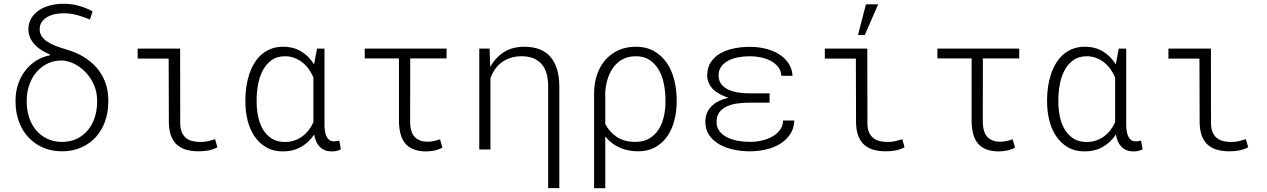

<svg xmlns="http://www.w3.org/2000/svg" viewBox="-20 -783 6641 1006"><path d="M128.9 -629.4Q128.9 -663.1 144.5 -688.2Q160.2 -713.4 185.5 -730Q210.9 -746.6 243.7 -754.9Q276.4 -763.2 311 -763.2Q351.1 -763.7 389.9 -753.4Q428.7 -743.2 465.3 -723.6L451.2 -680.7Q421.9 -693.4 386 -703.6Q350.1 -713.9 310.5 -713.4Q289.1 -713.4 267.3 -708.7Q245.6 -704.1 228 -694.1Q210.4 -684.1 199.2 -668.2Q188 -652.3 188 -630.4Q187.5 -608.9 198.7 -592.8Q210 -576.7 229 -564Q248 -551.3 273.4 -541.7Q298.8 -532.2 327.1 -523.9Q377 -509.8 417.2 -485.6Q457.5 -461.4 486.3 -428.2Q515.1 -395 531 -353.3Q546.9 -311.5 547.4 -261.7V-246.1Q546.9 -192.4 530 -145.8Q513.2 -99.1 481.9 -64.7Q450.7 -30.3 406 -10.3Q361.3 9.8 305.2 9.8Q249 9.8 204.1 -10.3Q159.2 -30.3 127.7 -64.7Q96.2 -99.1 79.1 -145.8Q62 -192.4 61.5 -246.1V-261.7Q62 -304.2 75.2 -342.8Q88.4 -381.3 111.8 -412.1Q135.3 -442.9 168 -464.1Q200.7 -485.4 240.2 -492.7L241.2 -498Q219.2 -506.8 199 -519.3Q178.7 -531.7 163.1 -548.1Q147.5 -564.5 138.2 -584.7Q128.9 -605 128.9 -629.4ZM120.1 -246.1Q120.6 -204.1 133.1 -166.5Q145.5 -128.9 169.2 -100.8Q192.9 -72.8 227.1 -56.2Q261.2 -39.6 305.2 -39.6Q349.1 -39.6 383.1 -56.2Q417 -72.8 440.4 -101.1Q463.9 -129.4 476.1 -166.7Q488.3 -204.1 488.8 -246.1V-261.7Q488.3 -296.9 474.9 -331.5Q461.4 -366.2 437.5 -394.5Q413.6 -422.9 381.3 -442.1Q349.1 -461.4 311 -465.8Q267.6 -467.8 232.7 -451.7Q197.8 -435.5 172.9 -407Q147.9 -378.4 134.3 -340.6Q120.6 -302.7 120.1 -261.7Z M701.2 -528.3H923.8L924.3 -141.6Q923.8 -110.4 932.4 -90.6Q940.9 -70.8 955.6 -59.3Q970.2 -47.9 990 -43.5Q1009.8 -39.1 1031.7 -39.1Q1052.2 -39.1 1071.3 -43.7Q1090.3 -48.3 1106.9 -53.7L1119.1 -11.2Q1093.8 1.5 1069.8 5.6Q1045.9 9.8 1020.5 9.8Q985.4 9.8 957 2Q928.7 -5.9 908.2 -23.7Q887.7 -41.5 876.5 -70.8Q865.2 -100.1 864.7 -143.6L863.8 -476.1H701.2Z M1680.2 -528.3V-129.4Q1680.2 -112.8 1682.6 -96.9Q1685.1 -81.1 1690.4 -69.1Q1695.8 -57.1 1705.3 -49.8Q1714.8 -42.5 1729.5 -42.5Q1737.3 -42.5 1744.4 -43.7Q1751.5 -44.9 1757.8 -46.4L1766.1 -1Q1754.4 5.4 1742.9 7.8Q1731.4 10.3 1718.8 10.3Q1697.8 10.3 1682.1 3.9Q1666.5 -2.4 1655.3 -13.9Q1644 -25.4 1636.7 -41.7Q1629.4 -58.1 1626 -78.1Q1598.6 -36.6 1557.4 -13.2Q1516.1 10.3 1461.9 10.3Q1411.1 10.3 1374.3 -11.5Q1337.4 -33.2 1313.2 -69.3Q1289.1 -105.5 1277.3 -152.3Q1265.6 -199.2 1265.6 -249.5V-259.8Q1265.6 -295.4 1270.8 -329.8Q1275.9 -364.3 1286.4 -395.3Q1296.9 -426.3 1312.7 -452.4Q1328.6 -478.5 1350.6 -497.6Q1372.6 -516.6 1400.4 -527.3Q1428.2 -538.1 1462.9 -538.1Q1517.6 -538.1 1558.3 -513.4Q1599.1 -488.8 1625.5 -445.8L1641.1 -528.3ZM1324.7 -249.5Q1324.7 -210.9 1332.3 -173.3Q1339.8 -135.7 1357.2 -106Q1374.5 -76.2 1402.8 -57.6Q1431.2 -39.1 1472.7 -39.1Q1499.5 -39.1 1522.5 -46.9Q1545.4 -54.7 1564.2 -68.6Q1583 -82.5 1597.7 -101.3Q1612.3 -120.1 1622.1 -142.6V-377Q1612.3 -399.9 1598.1 -420.2Q1584 -440.4 1565.2 -455.3Q1546.4 -470.2 1523.4 -479.2Q1500.5 -488.3 1473.6 -488.3Q1431.6 -488.3 1403.1 -467.8Q1374.5 -447.3 1357.2 -414.6Q1339.8 -381.8 1332.3 -341.1Q1324.7 -300.3 1324.7 -259.8Z M2319.8 -477.1H2129.4L2128.9 -147Q2129.4 -89.8 2153.1 -65.2Q2176.8 -40.5 2220.2 -40.5Q2238.3 -40.5 2254.9 -44.4Q2271.5 -48.3 2285.6 -53.2L2297.9 -9.8Q2275.4 2.4 2253.9 6.3Q2232.4 10.3 2210 10.3Q2139.6 9.3 2105.5 -28.8Q2071.3 -66.9 2070.3 -148.9V-477.1H1891.1V-528.3H2319.8Z M2545.4 -528.3 2548.8 -432.1Q2574.7 -480 2618.7 -508.8Q2662.6 -537.6 2726.6 -538.1Q2817.9 -538.1 2863.8 -485.4Q2909.7 -432.6 2910.6 -332.5V202.6H2852.1V-332Q2852.1 -368.7 2843.8 -397.5Q2835.4 -426.3 2818.4 -446.5Q2801.3 -466.8 2775.1 -477.5Q2749 -488.3 2713.4 -488.3Q2680.2 -488.3 2654.1 -479.5Q2627.9 -470.7 2607.7 -455.6Q2587.4 -440.4 2573 -419.2Q2558.6 -397.9 2549.8 -373V0H2491.2V-528.3Z M3525.4 -249.5Q3525.4 -198.2 3513.2 -151.4Q3501 -104.5 3476.1 -68.6Q3451.2 -32.7 3413.1 -11.5Q3375 9.8 3322.8 9.8Q3270 9.8 3225.8 -10Q3181.6 -29.8 3151.4 -67.9V203.1H3092.8V-292.5H3093.3L3092.8 -296.9Q3093.3 -351.1 3109.4 -395.5Q3125.5 -439.9 3154.3 -471.7Q3183.1 -503.4 3222.9 -520.8Q3262.7 -538.1 3311 -538.1Q3367.2 -538.1 3407.7 -514.6Q3448.2 -491.2 3474.4 -452.6Q3500.5 -414.1 3512.9 -364Q3525.4 -314 3525.4 -259.8ZM3466.8 -259.8Q3466.8 -301.3 3458.7 -342.3Q3450.7 -383.3 3432.4 -415.8Q3414.1 -448.2 3384.3 -468.3Q3354.5 -488.3 3311 -488.3Q3269.5 -488.3 3239.7 -470.9Q3210 -453.6 3190.7 -425.5Q3171.4 -397.5 3161.6 -362.1Q3151.9 -326.7 3150.9 -291H3151.4V-133.3Q3173.3 -90.3 3213.1 -64.7Q3252.9 -39.1 3309.6 -39.6Q3352.5 -39.6 3382.6 -57.6Q3412.6 -75.7 3431.2 -105.2Q3449.7 -134.8 3458.3 -172.4Q3466.8 -210 3466.8 -249.5Z M3907.7 -245.1Q3875.5 -245.1 3844.2 -241Q3813 -236.8 3788.6 -225.6Q3764.2 -214.4 3749.3 -194.8Q3734.4 -175.3 3734.4 -144Q3734.4 -116.2 3749.5 -96.2Q3764.6 -76.2 3789.3 -63.7Q3814 -51.3 3845.5 -45.4Q3877 -39.6 3909.7 -39.6Q3940.9 -39.6 3971.7 -46.6Q4002.4 -53.7 4026.9 -67.6Q4051.3 -81.5 4066.9 -102.5Q4082.5 -123.5 4083 -151.4H4142.1Q4140.1 -108.4 4118.9 -77.9Q4097.7 -47.4 4064.9 -27.8Q4032.2 -8.3 3991.5 0.7Q3950.7 9.8 3909.7 9.8Q3865.7 9.8 3824 1Q3782.2 -7.8 3749.3 -26.6Q3716.3 -45.4 3696 -74.7Q3675.8 -104 3675.8 -145Q3675.8 -171.4 3684.8 -192.1Q3693.8 -212.9 3710 -228.3Q3726.1 -243.7 3748 -254.2Q3770 -264.6 3796.4 -271Q3772.9 -278.3 3752.7 -289.1Q3732.4 -299.8 3717.5 -314.2Q3702.6 -328.6 3694.1 -346.9Q3685.5 -365.2 3685.5 -387.7Q3685.5 -428.2 3704.1 -456.8Q3722.7 -485.4 3753.9 -503.2Q3785.2 -521 3825.4 -529.3Q3865.7 -537.6 3909.7 -537.6Q3950.7 -537.6 3989.7 -528.3Q4028.8 -519 4060.1 -500Q4091.3 -481 4110.8 -452.4Q4130.4 -423.8 4132.8 -385.7H4073.7Q4072.8 -412.1 4057.9 -431.4Q4043 -450.7 4019.5 -463.4Q3996.1 -476.1 3967 -482.2Q3938 -488.3 3909.7 -488.3Q3877.4 -488.3 3847.7 -482.7Q3817.9 -477.1 3795.2 -464.8Q3772.5 -452.6 3758.8 -433.8Q3745.1 -415 3745.1 -388.7Q3745.1 -361.3 3758.8 -343Q3772.5 -324.7 3794.9 -314Q3817.4 -303.2 3846.7 -298.6Q3876 -293.9 3907.7 -293.9H4012.2V-245.1Z M4301.8 -528.3H4524.4L4524.9 -141.6Q4524.4 -110.4 4533 -90.6Q4541.5 -70.8 4556.2 -59.3Q4570.8 -47.9 4590.6 -43.5Q4610.4 -39.1 4632.3 -39.1Q4652.8 -39.1 4671.9 -43.7Q4690.9 -48.3 4707.5 -53.7L4719.7 -11.2Q4694.3 1.5 4670.4 5.6Q4646.5 9.8 4621.1 9.8Q4585.9 9.8 4557.6 2Q4529.3 -5.9 4508.8 -23.7Q4488.3 -41.5 4477.1 -70.8Q4465.8 -100.1 4465.3 -143.6L4464.4 -476.1H4301.8ZM4517.1 -760.3H4581.1L4511.2 -599.6H4475.6Z M5320.3 -477.1H5129.9L5129.4 -147Q5129.9 -89.8 5153.6 -65.2Q5177.2 -40.5 5220.7 -40.5Q5238.8 -40.5 5255.4 -44.4Q5272 -48.3 5286.1 -53.2L5298.3 -9.8Q5275.9 2.4 5254.4 6.3Q5232.9 10.3 5210.4 10.3Q5140.1 9.3 5106 -28.8Q5071.8 -66.9 5070.8 -148.9V-477.1H4891.6V-528.3H5320.3Z M5880.9 -528.3V-129.4Q5880.9 -112.8 5883.3 -96.9Q5885.7 -81.1 5891.1 -69.1Q5896.5 -57.1 5906 -49.8Q5915.5 -42.5 5930.2 -42.5Q5938 -42.5 5945.1 -43.7Q5952.1 -44.9 5958.5 -46.4L5966.8 -1Q5955.1 5.4 5943.6 7.8Q5932.1 10.3 5919.4 10.3Q5898.4 10.3 5882.8 3.9Q5867.2 -2.4 5856 -13.9Q5844.7 -25.4 5837.4 -41.7Q5830.1 -58.1 5826.7 -78.1Q5799.3 -36.6 5758.1 -13.2Q5716.8 10.3 5662.6 10.3Q5611.8 10.3 5575 -11.5Q5538.1 -33.2 5513.9 -69.3Q5489.7 -105.5 5478 -152.3Q5466.3 -199.2 5466.3 -249.5V-259.8Q5466.3 -295.4 5471.4 -329.8Q5476.6 -364.3 5487.1 -395.3Q5497.6 -426.3 5513.4 -452.4Q5529.3 -478.5 5551.3 -497.6Q5573.2 -516.6 5601.1 -527.3Q5628.9 -538.1 5663.6 -538.1Q5718.3 -538.1 5759 -513.4Q5799.8 -488.8 5826.2 -445.8L5841.8 -528.3ZM5525.4 -249.5Q5525.4 -210.9 5533 -173.3Q5540.5 -135.7 5557.9 -106Q5575.2 -76.2 5603.5 -57.6Q5631.8 -39.1 5673.3 -39.1Q5700.2 -39.1 5723.1 -46.9Q5746.1 -54.7 5764.9 -68.6Q5783.7 -82.5 5798.3 -101.3Q5813 -120.1 5822.8 -142.6V-377Q5813 -399.9 5798.8 -420.2Q5784.7 -440.4 5765.9 -455.3Q5747.1 -470.2 5724.1 -479.2Q5701.2 -488.3 5674.3 -488.3Q5632.3 -488.3 5603.8 -467.8Q5575.2 -447.3 5557.9 -414.6Q5540.5 -381.8 5533 -341.1Q5525.4 -300.3 5525.4 -259.8Z M6102.1 -528.3H6324.7L6325.2 -141.6Q6324.7 -110.4 6333.3 -90.6Q6341.8 -70.8 6356.4 -59.3Q6371.1 -47.9 6390.9 -43.5Q6410.6 -39.1 6432.6 -39.1Q6453.1 -39.1 6472.2 -43.7Q6491.2 -48.3 6507.8 -53.7L6520 -11.2Q6494.6 1.5 6470.7 5.6Q6446.8 9.8 6421.4 9.8Q6386.2 9.8 6357.9 2Q6329.6 -5.9 6309.1 -23.7Q6288.6 -41.5 6277.3 -70.8Q6266.1 -100.1 6265.6 -143.6L6264.6 -476.1H6102.1Z"/></svg>

Font: Roboto Mono Light
Style: Regular
Weight: 300
Designer: Google
Version: Version 2.000985; 2015; ttfautohint (v1.3)